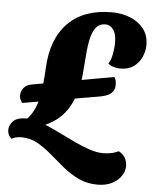

<svg xmlns="http://www.w3.org/2000/svg" viewBox="-103 -731 789 989"><g transform="rotate(5 291.5 -236.5)"><path d="M438 209Q384 209 340 188Q296 167 258.5 136Q221 105 185 74Q149 43 111 21.5Q73 0 28 0Q-4 0 -22 12Q-32 6 -38 -6Q-44 -18 -44 -31Q-44 -56 -24 -77.5Q-4 -99 49 -99Q87 -139 102 -206Q117 -273 121 -366Q128 -518 209.5 -600Q291 -682 435 -682Q487 -682 530.5 -664.5Q574 -647 600.5 -613Q627 -579 627 -529Q627 -498 613.5 -467.5Q600 -437 573 -417Q546 -397 505 -397Q484 -397 466 -403Q448 -409 440 -418Q452 -433 458.5 -465.5Q465 -498 465 -528Q465 -574 448 -595.5Q431 -617 409 -617Q377 -617 359.5 -595.5Q342 -574 333.5 -536Q325 -498 321.5 -449Q318 -400 313 -346Q305 -253 264.5 -181.5Q224 -110 144 -75Q182 -59 222.5 -39Q263 -19 304 0.5Q345 20 383 32.5Q421 45 452 45Q471 45 491.5 41.5Q512 38 533 28Q556 40 566.5 59.5Q577 79 577 102Q577 127 561 151.5Q545 176 514 192.5Q483 209 438 209ZM14.9 -176.3Q7.6 -186.8 3.6 -198.6Q-0.4 -210.5 2.2 -225.3Q5.1 -242 17.9 -256.5Q30.6 -271 56.8 -275.6L476.2 -350.9Q484.5 -340.3 486.4 -325.2Q488.3 -310.2 486.4 -299.3Q482.2 -275.7 463.2 -262.8Q444.2 -249.9 405.5 -243.5Z"/></g></svg>

Font: Sansita Swashed ExtraBold
Style: Regular
Weight: 800
Designer: Pablo Cosgaya
Foundry: Omnibus-Type
Version: Version 1.003; ttfautohint (v1.8.3)